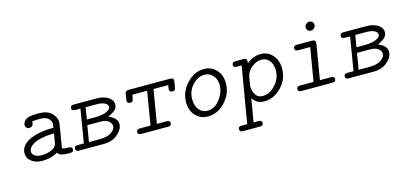

<svg xmlns="http://www.w3.org/2000/svg" viewBox="-70 -1097 3813 1805"><g transform="rotate(-15 1837.0 -194.5)"><path d="M78.1 -107.9Q78.1 -182.1 165.5 -225.6Q252.9 -269 402.8 -270Q407.7 -298.8 408.2 -306.2Q408.2 -335 382.6 -359.4Q356.9 -383.8 301.8 -383.8Q245.6 -383.8 224.1 -377Q224.1 -375 224.6 -372.6Q225.1 -370.1 225.1 -369.1Q225.1 -349.1 213.1 -337.6Q201.2 -326.2 184.1 -326.2Q168.9 -326.2 158 -336.7Q147 -347.2 147 -362.8Q147 -383.8 164.6 -403.3Q182.1 -422.9 212.9 -430.2Q241.7 -437 299.8 -437Q386.7 -437 428 -396Q469.2 -355 469.2 -306.2Q469.2 -296.4 461.2 -248.8Q453.1 -201.2 443.1 -143.1Q433.1 -85 430.2 -61Q452.1 -53.2 481 -53.2H491.2Q528.3 -53.2 527.8 -26.9Q527.8 0 495.1 0H475.1Q431.2 -1 408.7 -8.1Q386.2 -15.1 374 -35.2Q311 3.9 224.1 3.9Q160.2 3.9 119.1 -27.1Q78.1 -58.1 78.1 -107.9ZM140.1 -107.9Q140.1 -81.1 165.5 -64.9Q190.9 -48.8 231 -48.8Q275.9 -48.8 319.8 -64.9Q363.8 -81.1 376 -113.8Q381.8 -133.8 394 -217.8Q323.2 -215.8 270.5 -204.8Q217.8 -193.8 190.9 -177Q164.1 -160.2 152.1 -142.6Q140.1 -125 140.1 -107.9Z M547.9 -25.9Q547.9 -52.7 578.1 -53.2H641.1L694.8 -377.9H640.1Q610.4 -378.9 609.9 -402.8Q609.9 -412.6 616.5 -421.9Q623 -431.2 641.1 -431.2H866.7Q932.6 -431.2 976.8 -403.6Q1021 -376 1021 -332Q1021 -312 1011.5 -295.4Q1002 -278.8 981.4 -265.9Q960.9 -252.9 953.9 -249Q946.8 -245.1 928.7 -236.8Q1011.7 -201.7 1011.7 -144Q1011.7 -94.2 958.7 -47.1Q905.8 0 819.8 0H578.1Q547.9 0 547.9 -25.9ZM690.9 -53.2H797.9Q868.7 -53.2 909.2 -80.6Q949.7 -107.9 949.7 -141.1Q949.7 -167 923.8 -189Q897.9 -210.9 842.8 -210.9H716.8ZM726.1 -263.2H809.1Q871.1 -263.2 915 -280.5Q959 -297.9 959 -326.2Q959 -346.2 932.9 -362.1Q906.7 -377.9 850.1 -377.9H745.1Z M1131.8 -335.9Q1131.8 -341.8 1140.6 -395Q1142.6 -408.2 1144.8 -414.1Q1147 -419.9 1154.3 -425.5Q1161.6 -431.2 1175.8 -431.2H1583Q1615.2 -431.2 1614.7 -404.8Q1614.7 -398.9 1608.9 -364.5Q1603 -330.1 1600.6 -325.2Q1593.8 -310.1 1574.7 -310.1Q1542.5 -310.1 1543 -336.9Q1543 -339.8 1548.8 -377.9H1405.8L1351.6 -53.2H1448.7Q1479.5 -53.2 1479.7 -27.1Q1480 -1 1449.7 0H1184.6Q1152.3 0 1152.8 -25.9Q1152.8 -52.7 1184.6 -53.2H1290L1343.8 -377.9H1200.7Q1191.9 -326.2 1186 -317.9Q1180.2 -310.1 1161.6 -310.1H1160.6Q1131.8 -310.1 1131.8 -335.9Z M1668.9 -175.8Q1668.9 -278.8 1742.9 -357.9Q1816.9 -437 1909.7 -437Q1984.9 -437 2031.2 -385.5Q2077.6 -334 2077.6 -255.9Q2077.6 -153.8 2004.2 -75Q1930.7 3.9 1836.9 3.9Q1761.7 3.9 1715.3 -47.4Q1668.9 -98.6 1668.9 -175.8ZM1731.9 -187Q1731.9 -125 1764.4 -86.9Q1796.9 -48.8 1845.7 -48.8Q1913.6 -48.8 1965.1 -115Q2016.6 -181.2 2016.6 -254.9Q2016.6 -310.1 1984.1 -346.9Q1951.7 -383.8 1900.9 -383.8Q1838.9 -383.8 1785.4 -327.9Q1731.9 -272 1731.9 -187Z M2083.5 196.8Q2083.5 169.9 2113.8 168.9H2171.4L2263.7 -377.9H2213.4Q2183.6 -378.9 2183.6 -402.8Q2183.6 -430.7 2217.8 -431.2H2300.8Q2327.6 -431.2 2327.6 -403.8Q2327.6 -390.6 2326.7 -383.8Q2391.6 -434.6 2459.5 -435.1Q2532.7 -435.1 2578.1 -382.6Q2623.5 -330.1 2623.5 -252Q2623.5 -146 2549.6 -71Q2475.6 3.9 2385.7 3.9Q2309.6 3.9 2271.5 -56.2L2233.4 168.9H2282.7Q2314.9 168.9 2314.5 194.8Q2314.5 221.7 2281.7 222.2H2115.7Q2083.5 221.7 2083.5 196.8ZM2290.5 -164.1Q2290.5 -125 2312 -86.9Q2333.5 -48.8 2382.8 -48.8Q2449.7 -48.8 2506.1 -109.9Q2562.5 -170.9 2562.5 -252.9Q2562.5 -310.1 2533 -345.9Q2503.4 -381.8 2455.6 -381.8Q2410.6 -381.8 2368.7 -350.8Q2326.7 -319.8 2310.5 -278.8Q2307.6 -271 2299.1 -222.4Q2290.5 -173.8 2290.5 -164.1Z M2711.4 -25.9Q2711.4 -39.1 2718.5 -44.9Q2725.6 -50.8 2731.4 -52Q2737.3 -53.2 2749.5 -53.2H2876.5L2930.7 -377.9H2816.4Q2781.2 -377.9 2781.7 -403.8Q2781.7 -430.7 2815.4 -431.2H2964.4Q2996.6 -431.2 2996.6 -403.8L2993.7 -382.8L2938.5 -53.2H3047.4Q3079.6 -53.2 3079.6 -26.9Q3079.6 0 3048.3 0H2742.7Q2711.4 0 2711.4 -25.9ZM2937.5 -564.9Q2937.5 -584 2951.9 -597.4Q2966.3 -610.8 2983.4 -610.8Q2999.5 -610.8 3012 -599.4Q3024.4 -587.9 3024.4 -570.8Q3024.4 -551.8 3010 -538.3Q2995.6 -524.9 2978.5 -524.9Q2961.4 -524.9 2949.5 -536.9Q2937.5 -548.8 2937.5 -564.9Z M3172.4 -25.9Q3172.4 -52.7 3202.6 -53.2H3265.6L3319.3 -377.9H3264.6Q3234.9 -378.9 3234.4 -402.8Q3234.4 -412.6 3241 -421.9Q3247.6 -431.2 3265.6 -431.2H3491.2Q3557.1 -431.2 3601.3 -403.6Q3645.5 -376 3645.5 -332Q3645.5 -312 3636 -295.4Q3626.5 -278.8 3606 -265.9Q3585.4 -252.9 3578.4 -249Q3571.3 -245.1 3553.2 -236.8Q3636.2 -201.7 3636.2 -144Q3636.2 -94.2 3583.3 -47.1Q3530.3 0 3444.3 0H3202.6Q3172.4 0 3172.4 -25.9ZM3315.4 -53.2H3422.4Q3493.2 -53.2 3533.7 -80.6Q3574.2 -107.9 3574.2 -141.1Q3574.2 -167 3548.3 -189Q3522.5 -210.9 3467.3 -210.9H3341.3ZM3350.6 -263.2H3433.6Q3495.6 -263.2 3539.6 -280.5Q3583.5 -297.9 3583.5 -326.2Q3583.5 -346.2 3557.4 -362.1Q3531.2 -377.9 3474.6 -377.9H3369.6Z"/></g></svg>

Font: CMU Typewriter Text
Style: LightOblique
Weight: 200
Italic angle: -9.46001°
Version: Version 0.7.0